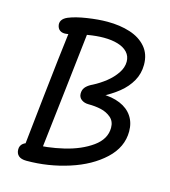

<svg xmlns="http://www.w3.org/2000/svg" viewBox="-114 -841 849 959"><g transform="rotate(15 310.0 -361.0)"><path d="M57.2 -18.3Q57.2 -38 72.3 -49.8Q87.5 -61.5 111.5 -61.5Q194.3 -61.5 279 -81.6Q363.7 -101.7 420.5 -142.6Q477.3 -183.5 477.3 -241.8Q477.3 -275 455.2 -293.9Q433 -312.8 402.8 -319.6Q372.7 -326.3 338 -326.3Q316.2 -326.3 301.2 -337.4Q286.2 -348.5 286.2 -368Q286.2 -386.7 295.8 -399.2Q305.5 -411.7 324.7 -422.3Q329.2 -424.7 333.2 -426.5Q367.2 -444 397.5 -468Q427.8 -492 447.5 -521.2Q467.2 -550.3 467.2 -580.5Q467.2 -609.2 449.1 -628.8Q431 -648.3 399.3 -657.8Q367.7 -667.3 326.5 -667.3Q289.5 -667.3 244.1 -659.7Q198.7 -652 157.8 -640.8Q129.8 -633.2 114 -639.8Q98.2 -646.3 93.3 -663.5Q88.3 -680.7 96.4 -694.2Q104.5 -707.7 125.3 -716.5Q161.5 -731.5 219 -740.2Q276.5 -749 323.5 -749Q388.5 -749 440.7 -732.2Q492.8 -715.5 523.8 -679.4Q554.8 -643.3 554.8 -588.3Q554.8 -542.7 533.4 -504.5Q512 -466.3 474.7 -436.2Q437.3 -406 386.3 -380.5V-392.8Q442.7 -392.8 483.9 -375.5Q525.2 -358.2 547.2 -325.4Q569.3 -292.7 569.3 -247.5Q569.3 -165.8 502.4 -103.4Q435.5 -41 329.7 -7.2Q223.8 26.7 111.5 26.7Q83.8 26.7 70.5 14.8Q57.2 3 57.2 -18.3ZM84.3 -51.5Q95 -151.2 111.7 -306.3Q122.2 -401.3 133.3 -499.8Q144.5 -598.2 153.3 -666.8Q159.8 -715 201.7 -715Q222.3 -715 233 -702.2Q243.7 -689.3 241.5 -667Q230.7 -570.7 207.3 -365Q184 -159.3 171 -50Q168.7 -29.7 164 -16.8Q159.3 -4 149.9 3.9Q140.5 11.8 124.5 11.8Q109 11.8 99.4 4.2Q89.8 -3.3 86 -17.4Q82.2 -31.5 84.3 -51.5Z"/></g></svg>

Font: Monaspace Radon Var
Style: Regular
Weight: 400
Designer: Riley Cran and the Lettermatic Team
Version: Version 1.000 (Monaspace Radon Var)